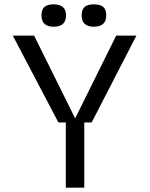

<svg xmlns="http://www.w3.org/2000/svg" viewBox="-20 -864 689 884"><path d="M284 0H283V-300H249L39 -700H137L326 -319L515 -700H608L402 -300H368V0ZM227 -844Q284 -844 284 -793Q284 -741 227 -741Q171 -741 171 -793Q171 -820 184.5 -832Q198 -844 227 -844ZM412 -844Q442 -844 455.5 -832Q469 -820 469 -793Q469 -741 412 -741Q356 -741 356 -793Q356 -820 369.5 -832Q383 -844 412 -844Z"/></svg>

Font: Fivo Sans Modern
Style: Regular
Weight: 400
Designer: Alexander Slobzheninov
Foundry: Alexander Slobzheninov
Version: 1.0